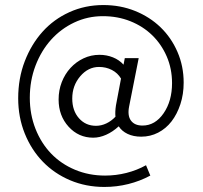

<svg xmlns="http://www.w3.org/2000/svg" viewBox="-20 -596 803 760"><path d="M349 -51Q291 -51 251.5 -94.5Q212 -138 212 -202Q212 -239 224.5 -271Q237 -303 259 -327Q281 -351 310.5 -365Q340 -379 374 -379Q402 -379 427 -369Q452 -359 469 -340L474 -366H529L491 -174Q484 -138 498.5 -118.5Q513 -99 544 -99Q594 -99 627.5 -147.5Q661 -196 661 -267Q661 -324 640 -372.5Q619 -421 582.5 -456.5Q546 -492 496 -512Q446 -532 387 -532Q327 -532 274 -507Q221 -482 182 -438.5Q143 -395 120.5 -336Q98 -277 98 -209Q98 -143 120.5 -86Q143 -29 182.5 12Q222 53 277 76Q332 99 396 99Q439 99 480.5 88.5Q522 78 558 58L575 99Q534 121 488 132.5Q442 144 393 144Q320 144 257.5 117.5Q195 91 149.5 44Q104 -3 78 -67.5Q52 -132 52 -207Q52 -286 78 -353.5Q104 -421 148.5 -470.5Q193 -520 255 -548Q317 -576 389 -576Q457 -576 515 -552.5Q573 -529 615.5 -488Q658 -447 682.5 -390.5Q707 -334 707 -269Q707 -223 694 -183.5Q681 -144 659 -115.5Q637 -87 606 -71Q575 -55 539 -55Q508 -55 485 -66Q462 -77 450 -96Q426 -74 400 -62.5Q374 -51 349 -51ZM266 -206Q266 -158 292.5 -128Q319 -98 360 -98Q381 -98 401 -107.5Q421 -117 437 -134Q436 -144 436.5 -155Q437 -166 439 -179L459 -285Q446 -307 423 -319Q400 -331 372 -331Q329 -331 297.5 -294Q266 -257 266 -206Z"/></svg>

Font: Red Hat Text
Style: Italic
Weight: 400
Italic angle: -12°
Designer: Pentagram / MCKL
Foundry: Pentagram / MCKL
Version: Version 1.005; Red Hat Text Italic